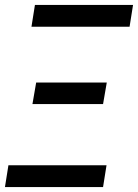

<svg xmlns="http://www.w3.org/2000/svg" viewBox="-24 -755 557 775"><path d="M499 -647H103L117 -735H513ZM107 -335 122 -422H407L392 -335ZM-4 0 10 -88H406L392 0Z"/></svg>

Font: Iosevka Term Curly Semibold
Style: Italic
Weight: 600
Italic angle: -9°
Designer: Belleve Invis
Foundry: Belleve Invis
Version: Version 32.3.0